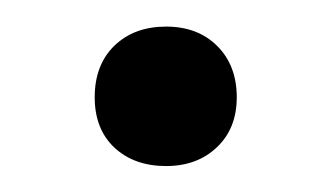

<svg xmlns="http://www.w3.org/2000/svg" viewBox="-20 -354 256 148"><path d="M108 -226Q83.5 -226 68.2 -240.2Q53 -254.5 53 -279Q53 -304 68.2 -318.8Q83.5 -333.5 108 -333.5Q132.5 -333.5 147.5 -318.5Q162.5 -303.5 162.5 -279Q162.5 -255 147.2 -240.5Q132 -226 108 -226Z"/></svg>

Font: Encode Sans Semi Condensed
Style: Regular
Weight: 400
Width: 4
Designer: Multiple Designers
Foundry: Impallari Type
Version: Version 3.000; ttfautohint (v1.8.3) -l 8 -r 50 -G 200 -x 14 